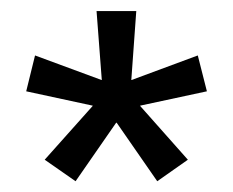

<svg xmlns="http://www.w3.org/2000/svg" viewBox="-20 -659 422 348"><path d="M117 -330.5 61 -369.5 148 -467V-467.5L27.5 -493.5L43.5 -558.5L164 -514H164.5L155 -639H227L218 -514H218.5L338.5 -558.5L355 -493.5L234 -467.5V-467L320.5 -369.5L265 -330.5L191.5 -436.5H190.5Z"/></svg>

Font: Anek Telugu
Style: Regular
Weight: 400
Designer: Omkar Bhoir (Telugu), Yesha Goshar (Latin)
Foundry: Ek Type
Version: Version 1.003